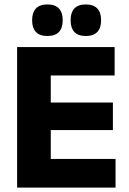

<svg xmlns="http://www.w3.org/2000/svg" viewBox="-20 -853 586 873"><path d="M210.8 0H57.8V-639H210.8ZM505.4 0H103.3V-130.3H505.4ZM493.3 -261.7H147.5V-386.9H493.3ZM501.2 -509.9H103.1V-639H501.2ZM195.2 -689.3Q160.6 -689.3 143.4 -707.6Q126.2 -725.9 126.2 -758.9V-762.7Q126.2 -796.1 143.4 -814.4Q160.6 -832.8 195.2 -832.8Q230.8 -832.8 247.9 -814.4Q265 -796.1 265 -762.7V-758.9Q265 -725.9 247.9 -707.6Q230.8 -689.3 195.2 -689.3ZM370.2 -689.3Q335.1 -689.3 318.2 -707.6Q301.2 -725.9 301.2 -758.9V-762.7Q301.2 -796.1 318.2 -814.4Q335.1 -832.8 370.2 -832.8Q405 -832.8 422.3 -814.4Q439.6 -796.1 439.6 -762.7V-758.9Q439.6 -725.9 422.3 -707.6Q405 -689.3 370.2 -689.3Z"/></svg>

Font: Anek Kannada Medium
Style: Regular
Weight: 500
Designer: Vaishnavi Murthy, Maithili Shingre (Kannada) & Yesha Goshar (Latin)
Foundry: Ek Type
Version: Version 1.003